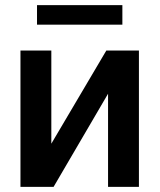

<svg xmlns="http://www.w3.org/2000/svg" viewBox="-20 -727 621 747"><path d="M393.6 -530.3H520.5V0H400.4V-362.3L188.5 0H59.6V-530.3H179.7V-168ZM456.1 -630.9H124V-707H456.1Z"/></svg>

Font: Pretendard Std SemiBold
Style: Regular
Weight: 600
Designer: Base glyphs from Inter by Rasmus Andersson; Hangeul glyphs from Noto Sans CJK(Source Han Sans) by Jang Soo-young and Kan
Foundry: Kil Hyung-jin
Version: Version 1.309